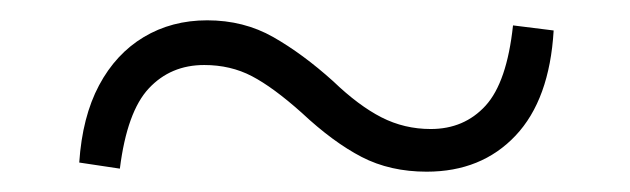

<svg xmlns="http://www.w3.org/2000/svg" viewBox="-20 -470 620 189"><path d="M308 -390Q333 -366 355.5 -354.5Q378 -343 404 -343Q437 -343 458 -366Q479 -389 485 -445L525 -440Q521 -372 487.5 -336.5Q454 -301 400 -301Q364 -301 336 -315.5Q308 -330 277 -359Q249 -384 228 -395Q207 -406 181 -406Q148 -406 126.5 -383Q105 -360 98 -304L58 -310Q61 -355 77.5 -386Q94 -417 121.5 -433.5Q149 -450 184 -450Q220 -450 249 -433.5Q278 -417 308 -390Z"/></svg>

Font: Noto Serif SC
Style: Regular
Weight: 400
Designer: Ryoko NISHIZUKA 西塚涼子 (kana & ideographs); Frank Grießhammer (Latin, Greek & Cyrillic); Wenlong ZHANG 张文龙 (bopomofo); San
Foundry: Adobe
Version: Version 2.002-H1;hotconv 1.1.0;makeotfexe 2.6.0